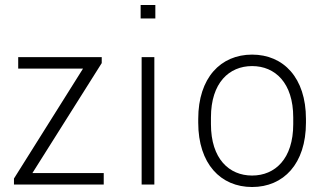

<svg xmlns="http://www.w3.org/2000/svg" viewBox="-20 -740 1337 770"><path d="M36 0H396V-46H110L388 -487V-511H53V-465H313L36 -24Z M544 -720V-666H603V-720ZM548 0H599V-511H548Z M991 10C1117 10 1207 -83 1207 -248V-263C1207 -428 1117 -521 991 -521C865 -521 775 -428 775 -263V-248C775 -83 865 10 991 10ZM991 -36C899 -36 826 -103 826 -242V-269C826 -408 899 -475 991 -475C1083 -475 1156 -408 1156 -269V-242C1156 -103 1083 -36 991 -36Z"/></svg>

Font: Chivo Light
Style: Regular
Weight: 300
Designer: Hector Gatti
Foundry: Omnibus-Type
Version: Version 1.003;PS 001.003;hotconv 1.0.70;makeotf.lib2.5.58329